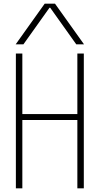

<svg xmlns="http://www.w3.org/2000/svg" viewBox="-20 -1020 540 1040"><path d="M66 0V-730H101V-402H399V-730H434V0H399V-370H101V0ZM65 -780 222 -1000H278L435 -780H393L252 -978H248L107 -780Z"/></svg>

Font: M PLUS Code Latin ExtraLight
Style: Regular
Weight: 250
Designer: Coji Morishita
Foundry: UNDERFOREST DESIGN
Version: Version 1.002; ttfautohint (v1.8.3)